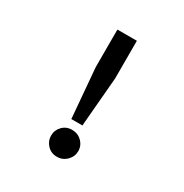

<svg xmlns="http://www.w3.org/2000/svg" viewBox="-167 -845 951 991"><g transform="rotate(30 308.0 -349.5)"><path d="M275 -193 250 -488V-712H366V-488L341 -193ZM307 13Q272.5 13 249.8 -11Q227 -35 227 -67Q227 -100 249.8 -123.5Q272.5 -147 307 -147Q341.5 -147 365.2 -123.5Q389 -100 389 -67Q389 -35 365.2 -11Q341.5 13 307 13Z"/></g></svg>

Font: Overpass Mono
Style: Bold
Weight: 700
Monospace: yes
Designer: Delve Withrington, Dave Bailey
Foundry: Delve Fonts LLC
Version: Version 4.000